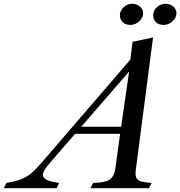

<svg xmlns="http://www.w3.org/2000/svg" viewBox="-165 -990 948 1010"><path d="M532.2 -770 640.1 -793 548.8 -91.8Q547.9 -85.9 547.9 -75.2Q548.3 -49.8 566.4 -40.3Q584.5 -30.8 632.8 -27.8L619.1 0H311L325.2 -27.8Q384.8 -28.8 410.2 -44.4Q435.5 -60.1 441.9 -105L466.8 -286.1H230L101.1 -137.2Q77.1 -109.4 69.1 -95.7Q61 -82 61 -68.8Q62 -53.2 81.8 -43.5Q101.6 -33.7 146 -27.8L132.8 0H-145L-130.9 -27.8Q-83 -35.2 -52.5 -47.6Q-22 -60.1 0.7 -79.6Q23.4 -99.1 58.1 -139.2L521 -676.8ZM472.2 -323.2 514.2 -613.8 262.2 -323.2ZM530.8 -970.2Q553.7 -970.2 570.8 -955.8Q587.9 -941.4 587.9 -920.9Q587.9 -897 567.4 -877.9Q546.9 -858.9 521 -858.9Q495.6 -858.9 480.7 -872.8Q465.8 -886.7 465.8 -910.2Q465.8 -934.1 485.4 -952.1Q504.9 -970.2 530.8 -970.2ZM706.1 -970.2Q729 -970.2 746.1 -955.8Q763.2 -941.4 763.2 -920.9Q763.2 -897 742.4 -877.9Q721.7 -858.9 695.8 -858.9Q670.4 -858.9 655.8 -872.8Q641.1 -886.7 641.1 -910.2Q641.1 -934.1 660.6 -952.1Q680.2 -970.2 706.1 -970.2Z"/></svg>

Font: Libre Caslon Text
Style: Italic
Weight: 400
Italic angle: -25°
Designer: Pablo Impallari, Rodrigo Fuenzalida
Foundry: Pablo Impallari, Rodrigo Fuenzalida
Version: Version 1.002